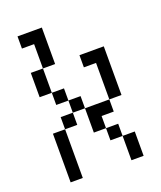

<svg xmlns="http://www.w3.org/2000/svg" viewBox="-139 -839 778 927"><g transform="rotate(-20 250.0 -375.0)"><path d="M62.5 -250Q62.5 -250 62.5 0H125Q125 0 125 -250ZM375 -125Q375 -125 375 0H437.5Q437.5 0 437.5 -125ZM375 -125V-187.5H312.5V-125ZM312.5 -187.5V-250H375V-312.5H250Q250 -312.5 250 -187.5ZM125 -250H187.5V-312.5H125ZM187.5 -312.5H250V-375H187.5ZM375 -312.5H437.5Q437.5 -312.5 437.5 -562.5H312.5V-500H375ZM187.5 -375V-437.5H125V-375ZM125 -437.5Q125 -437.5 125 -562.5H62.5Q62.5 -562.5 62.5 -437.5ZM125 -562.5H187.5V-750H62.5V-687.5H125Q125 -687.5 125 -562.5Z"/></g></svg>

Font: UnifontExMono
Style: Regular
Weight: 500
Version: Version 15.0.06